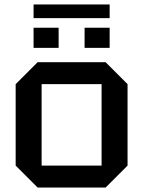

<svg xmlns="http://www.w3.org/2000/svg" viewBox="-20 -838 640 858"><path d="M50 -98V-462L148 -560H452L550 -462V-98L452 0H148ZM166 -98H434V-462H166ZM130 -624V-714H242V-624ZM358 -624V-714H470V-624ZM130 -757V-818H470V-757Z"/></svg>

Font: Tektur Medium
Style: Regular
Weight: 500
Designer: Adam Jagosz
Foundry: Adam Jagosz
Version: Version 1.005;gftools[0.9.30]